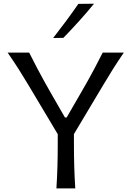

<svg xmlns="http://www.w3.org/2000/svg" viewBox="-20 -1040 734 1060"><path d="M291.5 0Q295.4 -62.5 297.1 -120.6Q298.8 -178.7 298.8 -248V-299.3L136.7 -570.8Q110.8 -614.3 84.7 -655.5Q58.6 -696.8 22 -749.5H141.1Q167 -698.7 186 -662.1Q205.1 -625.5 223.4 -592.8Q241.7 -560.1 264.2 -520.5L338.4 -391.6H348.1L420.4 -516.6Q444.3 -558.1 463.4 -591.8Q482.4 -625.5 502 -662.4Q521.5 -699.2 546.9 -749.5H663.6Q632.3 -704.1 604 -659.2Q575.7 -614.3 550.3 -571.3L388.2 -299.8V-248Q388.2 -178.7 389.9 -120.6Q391.6 -62.5 395.5 0ZM273.4 -830.1Q310.1 -877 345 -924.1Q379.9 -971.2 412.6 -1018.6L499 -1019.5Q460 -971.7 417.5 -924.6Q375 -877.4 330.1 -831.1Z"/></svg>

Font: Pinar DS3-Regular
Style: Regular
Weight: 400
Designer: Amin Abedi
Version: Version 2.000